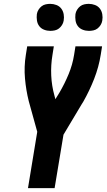

<svg xmlns="http://www.w3.org/2000/svg" viewBox="-20 -975 552 995"><path d="M125 0 173 -292 129 -451Q115 -507 109.5 -568Q104 -629 114 -691L121 -735H259L252 -691Q243 -637 245.5 -583.5Q248 -530 262 -480L267 -461L288 -495Q315 -541 335.5 -590.5Q356 -640 364 -691L371 -735H509L502 -691Q492 -628 468 -566.5Q444 -505 411 -447Q409 -444 407.5 -441.5Q406 -439 404 -436L309 -277L263 0ZM441 -815Q424 -815 408.5 -821Q393 -827 383.5 -839.5Q374 -852 371.5 -868.5Q369 -885 371 -902Q373 -914 379.5 -924.5Q386 -935 395.5 -942.5Q405 -950 417 -952.5Q429 -955 440 -955Q457 -955 472.5 -949Q488 -943 497.5 -930.5Q507 -918 510 -901.5Q513 -885 510 -868Q508 -856 501.5 -845.5Q495 -835 485.5 -827.5Q476 -820 464 -817.5Q452 -815 441 -815ZM241 -815Q224 -815 208.5 -821Q193 -827 183.5 -839.5Q174 -852 171.5 -868.5Q169 -885 171 -902Q173 -914 179.5 -924.5Q186 -935 195.5 -942.5Q205 -950 217 -952.5Q229 -955 240 -955Q257 -955 272.5 -949Q288 -943 297.5 -930.5Q307 -918 310 -901.5Q313 -885 310 -868Q308 -856 301.5 -845.5Q295 -835 285.5 -827.5Q276 -820 264 -817.5Q252 -815 241 -815Z"/></svg>

Font: Iosevka Curly Heavy
Style: Italic
Weight: 900
Italic angle: -9°
Monospace: yes
Designer: Belleve Invis
Foundry: Belleve Invis
Version: Version 22.1.2; ttfautohint (v1.8.4)